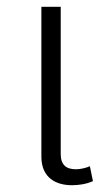

<svg xmlns="http://www.w3.org/2000/svg" viewBox="-20 -537 318 566"><path d="M192 9C211 9 234 6 254 -3L245 -47C234 -42 217 -38 204 -38C175 -38 159 -51 159 -83V-517H102V-75C102 -12 146 9 192 9Z"/></svg>

Font: Noto Sans Thai UI Light
Style: Regular
Weight: 300
Designer: Monotype Design Team
Foundry: Monotype Imaging Inc.
Version: Version 2.000